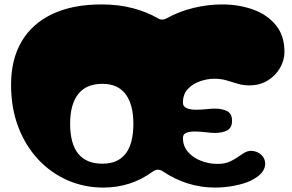

<svg xmlns="http://www.w3.org/2000/svg" viewBox="-20 -834 1318 868"><path d="M447 14Q361 14 285.5 -19Q210 -52 152.5 -113.5Q95 -175 62.5 -260.5Q30 -346 30 -451Q30 -566 78 -647Q126 -728 217.5 -771Q309 -814 439 -814Q516 -814 580.5 -797Q645 -780 694 -751Q713 -740 733 -751Q791 -783 856 -798.5Q921 -814 984 -814Q1060 -814 1124 -791Q1188 -768 1227 -720.5Q1266 -673 1266 -599Q1266 -563 1246.5 -528Q1227 -493 1191 -470.5Q1155 -448 1107 -448Q1079 -448 1054.5 -455.5Q1030 -463 1004.5 -470.5Q979 -478 949 -478Q917 -478 884 -466.5Q851 -455 829 -431.5Q807 -408 807 -370Q807 -352 824 -345Q841 -338 865.5 -338Q890 -338 913.5 -340.5Q937 -343 951 -343Q985 -343 1007 -331.5Q1029 -320 1029 -288Q1029 -256 1007 -244.5Q985 -233 951 -233Q936 -233 912 -236Q888 -239 864 -239.5Q840 -240 823.5 -234Q807 -228 807 -211Q807 -173 830.5 -146.5Q854 -120 890 -106.5Q926 -93 963 -93Q998 -93 1021.5 -104.5Q1045 -116 1076 -138Q1099 -154 1119.5 -152Q1140 -150 1154.5 -139.5Q1169 -129 1174 -116Q1185 -92 1171.5 -65.5Q1158 -39 1111 -16Q1083 -3 1039.5 5.5Q996 14 952 14Q888 14 828 -5Q768 -24 717 -59Q693 -75 670 -58Q572 14 447 14ZM443 -94Q583 -94 583 -275Q583 -361 548 -408Q513 -455 443 -455Q369 -455 333 -408Q297 -361 297 -275Q297 -94 443 -94Z"/></svg>

Font: Matemasie
Style: Regular
Weight: 400
Designer: Adam Yeo
Version: Version 1.001; ttfautohint (v1.8.4.7-5d5b)